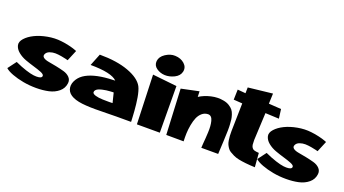

<svg xmlns="http://www.w3.org/2000/svg" viewBox="-57 -1289 3214 1796"><g transform="rotate(20 1550.5 -391.0)"><path d="M78 -194Q139 -166 189 -150Q239 -134 269 -130.5Q299 -127 319 -130Q339 -133 346 -140.5Q353 -148 351 -158Q348 -172 316.5 -184.5Q285 -197 242 -209.5Q199 -222 155 -238Q111 -254 77 -282Q43 -310 35 -346Q28 -379 59.5 -414Q91 -449 144 -475Q197 -501 267.5 -514Q338 -527 404 -519Q443 -515 483 -505.5Q523 -496 544 -488L565 -480L520 -372Q512 -374 499.5 -377.5Q487 -381 453 -387Q419 -393 391.5 -393.5Q364 -394 336.5 -384.5Q309 -375 298.5 -353Q288 -331 306 -317Q324 -303 359.5 -297Q395 -291 437.5 -282.5Q480 -274 517.5 -263.5Q555 -253 578 -229Q601 -205 597 -171Q591 -119 551 -85.5Q511 -52 454.5 -39.5Q398 -27 330.5 -27Q263 -27 201 -38.5Q139 -50 88.5 -69Q38 -88 15 -110Z M850 -173Q852 -158 881.5 -149Q911 -140 954.5 -139Q998 -138 1018.5 -138Q1039 -138 1052 -139L1028 -236Q1025 -236 1018 -236Q1011 -236 992 -234.5Q973 -233 956 -231Q939 -229 918 -224Q897 -219 882.5 -213Q868 -207 858.5 -196.5Q849 -186 850 -173ZM1224 -371Q1233 -354 1241 -326Q1249 -298 1254 -267.5Q1259 -237 1263 -203.5Q1267 -170 1269 -140Q1271 -110 1272.5 -85.5Q1274 -61 1274.5 -47Q1275 -33 1275 -33H1205H1203H1128Q1092 -33 1029.5 -31.5Q967 -30 918 -30Q869 -30 827 -33Q660 -43 633 -122Q620 -162 640 -204.5Q660 -247 700 -275Q781 -331 942 -342Q971 -344 1004 -345Q946 -404 737 -404L785 -524Q956 -524 1071.5 -481.5Q1187 -439 1224 -371Z M1334 -30 1317 -519 1559 -493 1562 -30ZM1572 -641Q1562 -597 1514.5 -573.5Q1467 -550 1420 -552Q1374 -554 1337.5 -580Q1301 -606 1305 -650Q1310 -695 1357 -726Q1404 -757 1452 -755Q1509 -753 1545.5 -720Q1582 -687 1572 -641Z M2152 -329Q2156 -286 2149.5 -160.5Q2143 -35 2143 -30H1975Q1975 -43 1977.5 -72Q1980 -101 1982 -127.5Q1984 -154 1985.5 -187.5Q1987 -221 1985 -248Q1983 -275 1977 -298.5Q1971 -322 1959 -334.5Q1947 -347 1928 -347Q1894 -346 1869 -324.5Q1844 -303 1830 -270.5Q1816 -238 1808 -194Q1800 -150 1798.5 -111Q1797 -72 1799 -30L1626 -31L1604 -484L1779 -521L1781 -466Q1831 -498 1896 -513Q1961 -528 2021 -516Q2054 -510 2078.5 -494.5Q2103 -479 2116 -462.5Q2129 -446 2137.5 -419.5Q2146 -393 2148 -375.5Q2150 -358 2152 -329Z M2415 -268Q2415 -237 2417 -221.5Q2419 -206 2427.5 -193Q2436 -180 2451.5 -175.5Q2467 -171 2497 -169L2508 -30Q2457 -32 2415.5 -36.5Q2374 -41 2343 -47.5Q2312 -54 2288 -65.5Q2264 -77 2247.5 -87.5Q2231 -98 2219.5 -115.5Q2208 -133 2202 -147.5Q2196 -162 2192.5 -185Q2189 -208 2188 -226Q2187 -244 2187 -273L2193 -551L2106 -557L2109 -658L2189 -651L2190 -709L2432 -736L2428 -634L2552 -626L2564 -534L2428 -540Z M2566 -194Q2627 -166 2677 -150Q2727 -134 2757 -130.5Q2787 -127 2807 -130Q2827 -133 2834 -140.5Q2841 -148 2839 -158Q2836 -172 2804.5 -184.5Q2773 -197 2730 -209.5Q2687 -222 2643 -238Q2599 -254 2565 -282Q2531 -310 2523 -346Q2516 -379 2547.5 -414Q2579 -449 2632 -475Q2685 -501 2755.5 -514Q2826 -527 2892 -519Q2931 -515 2971 -505.5Q3011 -496 3032 -488L3053 -480L3008 -372Q3000 -374 2987.5 -377.5Q2975 -381 2941 -387Q2907 -393 2879.5 -393.5Q2852 -394 2824.5 -384.5Q2797 -375 2786.5 -353Q2776 -331 2794 -317Q2812 -303 2847.5 -297Q2883 -291 2925.5 -282.5Q2968 -274 3005.5 -263.5Q3043 -253 3066 -229Q3089 -205 3085 -171Q3079 -119 3039 -85.5Q2999 -52 2942.5 -39.5Q2886 -27 2818.5 -27Q2751 -27 2689 -38.5Q2627 -50 2576.5 -69Q2526 -88 2503 -110Z"/></g></svg>

Font: LONDON PRESLEY
Style: Regular
Weight: 400
Version: Version 001.000